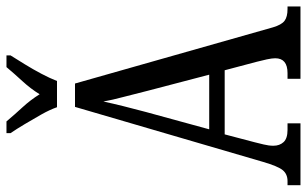

<svg xmlns="http://www.w3.org/2000/svg" viewBox="-202 -770 971 608"><g transform="rotate(-90 284.0 -465.5)"><path d="M2 0V-41H15Q37 -41 49.5 -56Q62 -71 76 -119L250 -714H324L502 -87Q510 -60 522.5 -50.5Q535 -41 560 -41H568V0H339V-41H357Q404 -41 404 -80Q404 -90 400.5 -106.5Q397 -123 393 -138L366 -240H163L138 -145Q135 -133 131 -116.5Q127 -100 127 -86Q127 -66 138.5 -53.5Q150 -41 177 -41H198V0ZM179 -289H352L302 -480Q291 -525 281.5 -560.5Q272 -596 267 -624Q261 -596 252.5 -561.5Q244 -527 234 -490ZM249 -771Q241 -794 226 -820.5Q211 -847 195.5 -873Q180 -899 167 -918V-931H204Q225 -906 248.5 -880.5Q272 -855 290 -826Q308 -855 331.5 -880.5Q355 -906 376 -931H413V-918Q401 -899 385 -873Q369 -847 355 -820.5Q341 -794 332 -771Z"/></g></svg>

Font: Noto Serif Myanmar ExtraCondensed
Style: Regular
Weight: 400
Width: 2
Designer: Ben Mitchell and the Monotype Design Team
Foundry: Monotype Imaging Inc.
Version: Version 2.106; ttfautohint (v1.8.4.7-5d5b)